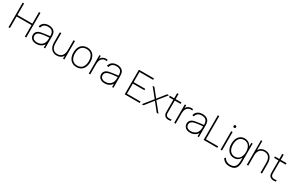

<svg xmlns="http://www.w3.org/2000/svg" viewBox="259 -2668 7409 4866"><g transform="rotate(30 3963.0 -235.0)"><path d="M70 0H112V-339H548V0H590V-720H548V-381H112V-720H70Z M887 15C982.5 15 1062 -25.5 1103 -98.5V0H1142V-338C1142 -374 1138 -415 1129 -442C1105 -511 1036 -555 936 -555C822 -555 745 -502 721 -402L767 -390C789 -473 843 -513 934 -513C1056.5 -513 1101 -453.5 1100 -332C1046 -325.5 932 -314 847 -297C770 -281 700 -238 700 -143C700 -59 761 15 887 15ZM885 -27C778 -27 744 -90 744 -142C744 -216 807 -246 856 -258C930 -276.5 1039 -285.5 1100 -291C1100 -267.5 1100 -232 1096 -204C1081 -93 1002 -27 885 -27Z M1481 12C1557 12 1626 -17.5 1666 -87.5V0H1705V-540H1663V-245C1663 -129 1613 -29 1481 -29C1369 -29 1304 -100 1304 -254V-540H1262V-246C1262 -86 1344 12 1481 12Z M2062 15C2221 15 2309 -100 2309 -271C2309 -438 2223 -555 2062 -555C1905 -555 1815 -441 1815 -271C1815 -103 1902 15 2062 15ZM2062 -27C1929 -27 1860 -124 1860 -271C1860 -413 1925 -513 2062 -513C2197 -513 2264 -418 2264 -271C2264 -126 2198 -27 2062 -27Z M2419 0H2461V-266C2461 -332 2461 -415 2518 -468C2561 -508 2614 -510 2659 -500V-540C2612 -555 2536 -543 2492 -500C2480.5 -489 2468 -473.5 2458 -455.5V-540H2419Z M2886 15C2981.5 15 3061 -25.5 3102 -98.5V0H3141V-338C3141 -374 3137 -415 3128 -442C3104 -511 3035 -555 2935 -555C2821 -555 2744 -502 2720 -402L2766 -390C2788 -473 2842 -513 2933 -513C3055.5 -513 3100 -453.5 3099 -332C3045 -325.5 2931 -314 2846 -297C2769 -281 2699 -238 2699 -143C2699 -59 2760 15 2886 15ZM2884 -27C2777 -27 2743 -90 2743 -142C2743 -216 2806 -246 2855 -258C2929 -276.5 3038 -285.5 3099 -291C3099 -267.5 3099 -232 3095 -204C3080 -93 3001 -27 2884 -27Z M3471 0H3911V-42H3513V-339H3851V-381H3513V-678H3911V-720H3471Z M3971 0H4024L4216 -242L4407 0H4460L4240 -273L4455 -540H4403L4216 -304L4028 -540H3976L4191 -273Z M4819 0V-40C4735 -26 4684 -34 4660 -82C4647 -107 4649 -132 4649 -179V-498H4819V-540H4649V-690H4607V-540H4480V-498H4607V-179C4607 -132 4606 -98 4622 -63C4653 5 4738 18 4819 0Z M4919 0H4961V-266C4961 -332 4961 -415 5018 -468C5061 -508 5114 -510 5159 -500V-540C5112 -555 5036 -543 4992 -500C4980.5 -489 4968 -473.5 4958 -455.5V-540H4919Z M5386 15C5481.5 15 5561 -25.5 5602 -98.5V0H5641V-338C5641 -374 5637 -415 5628 -442C5604 -511 5535 -555 5435 -555C5321 -555 5244 -502 5220 -402L5266 -390C5288 -473 5342 -513 5433 -513C5555.5 -513 5600 -453.5 5599 -332C5545 -325.5 5431 -314 5346 -297C5269 -281 5199 -238 5199 -143C5199 -59 5260 15 5386 15ZM5384 -27C5277 -27 5243 -90 5243 -142C5243 -216 5306 -246 5355 -258C5429 -276.5 5538 -285.5 5599 -291C5599 -267.5 5599 -232 5595 -204C5580 -93 5501 -27 5384 -27Z M5781 0H6181V-42H5823V-720H5781Z M6297 -651.5C6317.5 -651.5 6334 -667.5 6334 -688C6334 -709 6317.5 -725 6297 -725C6276 -725 6260 -709 6260 -688C6260 -667.5 6276 -651.5 6297 -651.5ZM6276 0H6318V-540H6276Z M6673 15C6760 15 6824 -31.5 6861 -104V-30C6861 130 6819 212 6674 212C6607 212 6535 184 6499 110L6462 135C6511 226 6596 255 6674 255C6813 255 6883 194 6899 63C6903 33 6904 3 6904 -30V-540H6865V-429.5C6828.5 -507 6760.5 -555 6665 -555C6520 -555 6438 -430 6438 -271C6438 -109 6520 15 6673 15ZM6673 -27C6548 -27 6483 -132 6483 -271C6483 -409 6544 -513 6673 -513C6799 -513 6865 -412 6865 -271C6865 -132 6800 -27 6673 -27Z M7044 0H7086V-295C7086 -411 7136 -511 7268 -511C7380 -511 7445 -440 7445 -286V0H7487V-294C7487 -454 7405 -552 7268 -552C7192 -552 7123 -522.5 7083 -452.5V-720H7044Z M7896 0V-40C7812 -26 7761 -34 7737 -82C7724 -107 7726 -132 7726 -179V-498H7896V-540H7726V-690H7684V-540H7557V-498H7684V-179C7684 -132 7683 -98 7699 -63C7730 5 7815 18 7896 0Z"/></g></svg>

Font: Hauora ExtraLight
Style: Regular
Weight: 200
Designer: Mikhail Sharanda
Foundry: WCYS & Co.
Version: Version 1.010